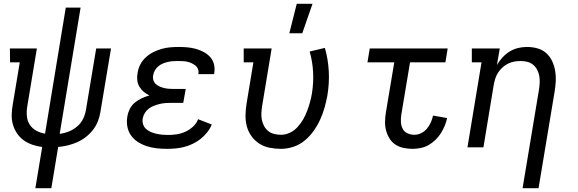

<svg xmlns="http://www.w3.org/2000/svg" viewBox="-20 -775 3040 1010"><path d="M166 215 202 -2Q176 -5 151 -13.5Q126 -22 105.5 -36.5Q85 -51 70.5 -72Q56 -93 48.5 -118Q41 -143 41.5 -170Q42 -197 47 -225L84 -447H33L32 -520H174L123 -213Q119 -188 121.5 -163Q124 -138 137 -118.5Q150 -99 171 -87.5Q192 -76 217 -72L326 -735H404L294 -71Q319 -74 342.5 -83.5Q366 -93 386 -110Q406 -127 417 -149.5Q428 -172 432 -196L486 -520H564L508 -185Q504 -160 494.5 -136Q485 -112 468.5 -91Q452 -70 430.5 -53.5Q409 -37 385 -26.5Q361 -16 335.5 -10Q310 -4 286 -2L250 215Z M858 8Q830 8 803.5 5Q777 2 752.5 -6Q728 -14 706.5 -27.5Q685 -41 670 -61.5Q655 -82 650 -108.5Q645 -135 650 -162Q653 -182 662.5 -201.5Q672 -221 689 -235Q706 -249 725.5 -258Q745 -267 766 -273Q749 -281 735.5 -292.5Q722 -304 713 -319.5Q704 -335 702 -354Q700 -373 704 -392Q707 -414 718 -435.5Q729 -457 747 -473.5Q765 -490 786 -500.5Q807 -511 829.5 -517.5Q852 -524 874.5 -526Q897 -528 919 -528Q943 -528 965.5 -526Q988 -524 1010 -518Q1032 -512 1051.5 -501.5Q1071 -491 1085.5 -475Q1100 -459 1105.5 -437Q1111 -415 1107 -391L1106 -385H1023L1024 -388Q1026 -400 1021.5 -411.5Q1017 -423 1007.5 -430.5Q998 -438 987 -443Q976 -448 964 -450.5Q952 -453 939 -453.5Q926 -454 913 -454Q901 -454 888 -453Q875 -452 862 -449Q849 -446 836 -440.5Q823 -435 812.5 -426Q802 -417 795 -405Q788 -393 786 -380Q783 -367 786.5 -354.5Q790 -342 799 -333.5Q808 -325 819.5 -320Q831 -315 843 -312Q855 -309 868.5 -308Q882 -307 895 -307H957L944 -234H882Q867 -234 852 -233Q837 -232 822 -228.5Q807 -225 792 -219.5Q777 -214 764 -204.5Q751 -195 742.5 -181.5Q734 -168 731 -153Q728 -137 732.5 -122Q737 -107 748 -97Q759 -87 773 -81Q787 -75 802 -71.5Q817 -68 832.5 -66.5Q848 -65 864 -65Q886 -65 909.5 -68.5Q933 -72 955 -82Q977 -92 995.5 -109Q1014 -126 1022 -148L1094 -120Q1085 -98 1069.5 -78.5Q1054 -59 1035 -44Q1016 -29 994 -18.5Q972 -8 949 -2Q926 4 903 6Q880 8 858 8Z M1458 8Q1427 8 1397.5 2Q1368 -4 1344 -19.5Q1320 -35 1303 -58.5Q1286 -82 1278.5 -110Q1271 -138 1271.5 -168.5Q1272 -199 1277 -230L1313 -447H1262V-520H1409L1359 -218Q1356 -199 1355 -180.5Q1354 -162 1357.5 -144.5Q1361 -127 1369.5 -111.5Q1378 -96 1391 -85.5Q1404 -75 1422 -70.5Q1440 -66 1458 -66Q1482 -66 1504.5 -76.5Q1527 -87 1544.5 -106Q1562 -125 1574.5 -146.5Q1587 -168 1595.5 -191Q1604 -214 1610.5 -237Q1617 -260 1621 -284Q1630 -341 1627 -396.5Q1624 -452 1609 -504L1689 -523Q1706 -464 1709.5 -400.5Q1713 -337 1702 -272Q1696 -240 1687 -208Q1678 -176 1664 -145.5Q1650 -115 1629.5 -86Q1609 -57 1582 -35Q1555 -13 1522.5 -2.5Q1490 8 1458 8ZM1502 -600 1541 -755H1624L1570 -600Z M2150 8Q2126 8 2102.5 3Q2079 -2 2060 -14.5Q2041 -27 2029 -46.5Q2017 -66 2011 -88.5Q2005 -111 2005.5 -135Q2006 -159 2010 -184L2054 -447H1913L1925 -520H2335L2323 -447H2137L2091 -172Q2088 -152 2089 -133Q2090 -114 2098 -98Q2106 -82 2123 -74Q2140 -66 2160 -66Q2178 -66 2195.5 -74.5Q2213 -83 2225.5 -98Q2238 -113 2246 -130.5Q2254 -148 2258 -167L2332 -154Q2328 -134 2319.5 -113.5Q2311 -93 2299 -74Q2287 -55 2270.5 -39Q2254 -23 2234.5 -12Q2215 -1 2193 3.5Q2171 8 2150 8Z M2729 215 2815 -302Q2818 -321 2819 -339Q2820 -357 2817 -374.5Q2814 -392 2806 -407.5Q2798 -423 2785 -434Q2772 -445 2755 -449.5Q2738 -454 2719 -454Q2703 -454 2685.5 -451Q2668 -448 2652 -440Q2636 -432 2622.5 -419.5Q2609 -407 2599.5 -392Q2590 -377 2585 -360.5Q2580 -344 2577 -327L2523 0H2439L2513 -447H2462V-520H2609L2594 -433Q2606 -454 2623 -472.5Q2640 -491 2661 -504Q2682 -517 2705.5 -522.5Q2729 -528 2752 -528Q2781 -528 2807.5 -520.5Q2834 -513 2853.5 -495.5Q2873 -478 2884.5 -453.5Q2896 -429 2900.5 -402Q2905 -375 2903.5 -347Q2902 -319 2897 -290L2813 215Z"/></svg>

Font: Iosevka HT Extended
Style: Italic
Weight: 400
Width: 7
Italic angle: -9°
Monospace: yes
Designer: Belleve Invis
Foundry: Belleve Invis
Version: Version 32.3.0; ttfautohint (v1.8.4)